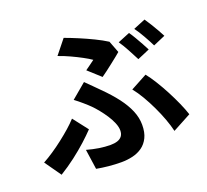

<svg xmlns="http://www.w3.org/2000/svg" viewBox="-140 -961 1280 1186"><g transform="rotate(-20 500.0 -368.0)"><path d="M453.6 -553.9Q471.7 -566.3 488.9 -579.2Q506.1 -592.1 516.6 -599.7Q495.4 -614.5 462.6 -632.1Q429.8 -649.7 392.4 -667Q354.9 -684.4 316.7 -697.5L390.8 -789.9Q432.3 -774.7 478.8 -755.2Q525.4 -735.6 570.2 -713.8Q615.1 -692 648.7 -670.5L678.5 -592.5Q668.9 -583.9 651 -569.7Q633.1 -555.5 611.8 -538.7Q590.4 -521.9 570.1 -506.5Q549.8 -491.2 534.5 -480.6ZM283.6 -92.6Q324.9 -81.1 363.3 -75.1Q401.7 -69.1 437.8 -69.1Q463.5 -69.1 483.1 -75.5Q502.7 -81.9 513.4 -96.3Q524.2 -110.6 524.2 -133.6Q524.2 -156.2 512.8 -183.5Q501.5 -210.9 483.6 -238Q465.8 -265.1 446.2 -289.1Q426.7 -313.1 410.3 -329.6Q391.6 -348.2 367.2 -369.1Q342.9 -390.1 318.1 -408.6L415.5 -490.5Q438.1 -468.2 457.9 -448.6Q477.8 -429 496.9 -409.4Q550.9 -356.1 587.9 -307.4Q624.8 -258.7 644 -212.4Q663.2 -166 663.2 -119.7Q663.2 -69.9 646.7 -36.2Q630.2 -2.5 602.3 17.4Q574.4 37.3 538.6 45.7Q502.7 54.1 464.3 54.1Q422.8 54.1 380.9 49.9Q338.9 45.7 302.5 38.9ZM837.6 -15.8Q828.7 -53.7 812.5 -97.9Q796.2 -142 775 -186.7Q753.9 -231.4 729.8 -272.5Q705.8 -313.5 680.3 -345.1L788.4 -403.3Q811.7 -374.4 836.7 -333.8Q861.8 -293.3 885.4 -248.3Q909 -203.2 928.4 -159.6Q947.8 -115.9 959 -81ZM344.5 -205.7Q316.8 -176.5 277.7 -141Q238.6 -105.6 191 -69Q143.4 -32.5 90 0.3L14.1 -107.4Q46.4 -124.9 81.6 -148.5Q116.9 -172.1 151.3 -198.9Q185.7 -225.6 216.1 -252.3Q246.4 -279 268.7 -303.4ZM780.4 -680.2Q793.4 -662.2 808.1 -637Q822.9 -611.9 836.7 -586.9Q850.5 -561.9 860 -542.8L779.7 -508.5Q764.1 -539.5 742.6 -579.2Q721.2 -618.9 701.2 -647.7ZM898.8 -725.3Q912 -706.6 927.4 -681.3Q942.7 -656 957 -631.4Q971.3 -606.8 979.8 -589.1L900.3 -554.8Q884.9 -586.5 862.6 -625.7Q840.4 -664.8 819.8 -692.8Z"/></g></svg>

Font: Noto Sans SC Thin
Style: Regular
Weight: 100
Designer: Ryoko NISHIZUKA 西塚涼子 (kana, bopomofo & ideographs); Paul D. Hunt (Latin, Greek & Cyrillic); Sandoll Communications 산돌커뮤니
Foundry: Adobe
Version: Version 2.004-H2;hotconv 1.0.118;makeotfexe 2.5.65603